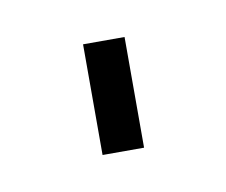

<svg xmlns="http://www.w3.org/2000/svg" viewBox="-31 -442 193 164"><g transform="rotate(-10 66.0 -360.0)"><path d="M48 -312H84V-408H48Z"/></g></svg>

Font: Aspekta 100
Style: Regular
Weight: 100
Designer: Ivo Dolenc
Version: Version 2.000